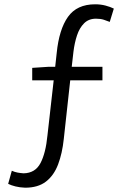

<svg xmlns="http://www.w3.org/2000/svg" viewBox="-20 -765 589 894"><path d="M130 -391V-449L206 -454H237L244 -518Q255 -628 296.5 -686.5Q338 -745 423 -745Q449 -745 471.5 -739Q494 -733 510 -725L491 -663Q479 -668 463.5 -673Q448 -678 427 -678Q393 -678 371.5 -656.5Q350 -635 338.5 -600Q327 -565 322 -524L314 -454H457V-391H307L277 -118Q270 -51 250.5 0.5Q231 52 194 80.5Q157 109 97 109Q72 108 52 103Q32 98 18 91L35 30Q48 36 61.5 38.5Q75 41 90 42Q144 41 168.5 -5.5Q193 -52 201 -135L230 -391Z"/></svg>

Font: Source Han Sans SC Normal
Style: Regular
Weight: 350
Designer: Ryoko NISHIZUKA 西塚涼子 (kana, bopomofo & ideographs); Paul D. Hunt (Latin, Greek & Cyrillic); Sandoll Communications 산돌커뮤니
Foundry: Adobe
Version: Version 2.004;hotconv 1.0.118;makeotfexe 2.5.65603